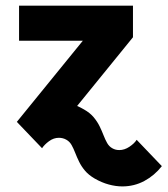

<svg xmlns="http://www.w3.org/2000/svg" viewBox="-20 -528 599 684"><path d="M466.9 -29.9Q458.5 -16.8 441 -5.1Q423.4 6.6 405 6.6Q398.5 6.6 392.2 5.1Q385.8 3.5 379.8 0Q368.7 -6.2 361.7 -18.5Q354.8 -30.8 348.9 -46Q343 -61.3 335 -77.8Q327 -94.3 314 -110Q301 -125.7 279.4 -138Q254.3 -152.7 229.3 -159.4Q204.4 -166 180.9 -166Q138.8 -166 102.5 -146.5Q66.3 -127.1 40 -93.8L129.8 0Q138.5 -13.1 154.8 -25.1Q171.2 -37.1 189.9 -37.1Q196.7 -37.1 203.6 -35.4Q210.5 -33.7 216.9 -29.9Q228 -23.6 235 -11.4Q241.9 0.9 247.8 16.2Q253.7 31.4 261.7 47.9Q269.7 64.5 282.7 80Q295.7 95.5 317.3 108.1Q342.6 122.6 367.5 129.3Q392.5 136.1 415.8 136.1Q458.1 136.1 494.2 116.7Q530.4 97.2 556.6 63.9ZM47.9 -507.8V-382.8H314.1L453.7 -395.3V-507.8ZM218.8 -106.2 453.7 -395.3 275 -382.8 40 -93.8Z"/></svg>

Font: Giphurs SC
Style: Regular
Weight: 400
Version: Version 0.920